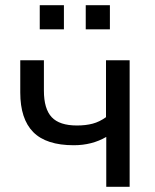

<svg xmlns="http://www.w3.org/2000/svg" viewBox="-20 -719 597 739"><path d="M389 0V-192Q334 -160 264 -160Q158 -160 108 -210.5Q58 -261 58 -363V-487H149V-370Q149 -300 179 -268Q209 -236 276 -236Q310 -236 336.5 -243Q363 -250 388 -268V-487H479V0ZM310 -606V-699H403V-606ZM133 -606V-699H226V-606Z"/></svg>

Font: Nunito Sans Medium
Style: Regular
Weight: 500
Designer: Vernon Adams
Foundry: Vernon Adams
Version: Version 3.101; ttfautohint (v1.8.4.7-5d5b);gftools[0.9.27]